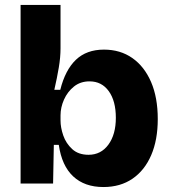

<svg xmlns="http://www.w3.org/2000/svg" viewBox="-20 -740 690 774"><path d="M397 14Q321 14 275 -29Q229 -72 217 -156H197L194 0H63V-720H224V-545Q224 -509 217 -467.5Q210 -426 199 -378H223Q243 -458 286 -499Q329 -540 399 -540Q465 -540 513.5 -506Q562 -472 589 -409.5Q616 -347 616 -260Q616 -176 589.5 -114.5Q563 -53 514 -19.5Q465 14 397 14ZM337 -116Q387 -116 417 -157Q447 -198 447 -265Q447 -333 418.5 -372.5Q390 -412 341 -412Q304 -412 278 -391Q252 -370 238 -338.5Q224 -307 224 -275V-254Q224 -226 235 -194Q246 -162 271 -139Q296 -116 337 -116Z"/></svg>

Font: Bricolage Grotesque 12pt ExtraBold
Style: Regular
Weight: 800
Designer: Mathieu Triay
Foundry: Atelier Triay
Version: Version 1.001; ttfautohint (v1.8.4.7-5d5b);gftools[0.9.33.de